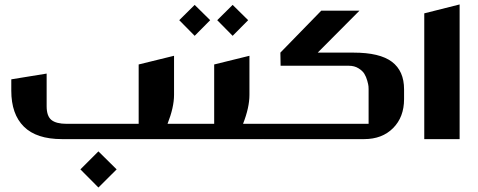

<svg xmlns="http://www.w3.org/2000/svg" viewBox="-20 -626 2149 864"><path d="M733.9 -68.8H823.2Q833 -68.8 833 -59.1V-9.8Q833 0 823.2 0H258.8Q144 0 87.4 -56.2Q30.8 -112.3 30.8 -217.8V-269L189.9 -294.9V-147.9Q189.9 -103.5 211.4 -86.2Q232.9 -68.8 279.8 -68.8H604V-335.9L763.2 -375V-199.2Q763.2 -143.1 733.9 -68.8ZM422.9 55.2 504.9 136.2 422.9 217.8 341.8 136.2Z M856 -604 925.8 -535.2 856 -464.8 786.6 -535.2ZM1026.9 -604 1096.7 -535.2 1026.9 -464.8 957.5 -535.2ZM1073.7 -68.8H1162.6Q1172.9 -68.8 1172.9 -59.1V-9.8Q1172.9 0 1162.6 0H823.7Q814 0 814 -9.8V-59.1Q814 -68.8 823.7 -68.8H943.8V-335.9L1102.5 -375V-199.2Q1102.5 -142.1 1073.7 -68.8Z M1164.6 -68.8H1638.7V-225.1Q1638.7 -230 1638.2 -237.3Q1637.7 -244.6 1632.8 -262.5Q1627.9 -280.3 1619.6 -293.9Q1611.3 -307.6 1593 -318.8Q1574.7 -330.1 1549.8 -330.1H1242.7L1241.7 -389.2L1425.8 -578.1H1597.7L1409.7 -389.2H1570.8Q1689 -389.2 1743.7 -347.9Q1798.3 -306.6 1798.3 -224.1V-180.2Q1798.3 -99.1 1749 -49.6Q1699.7 0 1618.7 0H1164.6Q1154.8 0 1154.8 -9.8V-59.1Q1154.8 -68.8 1164.6 -68.8Z M1889.2 -565.9 2048.3 -606V0H1889.2Z"/></svg>

Font: Wesal
Style: Regular
Weight: 900
Designer: Ahmed zaza
Foundry: Ahmed zaza
Version: Version 2.01